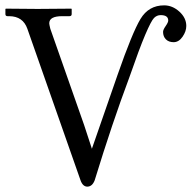

<svg xmlns="http://www.w3.org/2000/svg" viewBox="-20 -678 713 710"><path d="M586.9 -658.2Q617.7 -658.2 643.3 -635Q668.9 -611.8 668.9 -582Q668.9 -562 655 -542Q641.1 -522 622.1 -522Q604 -522 593.5 -532.5Q583 -543 583 -560.1Q583 -567.9 592.5 -581.5Q602.1 -595.2 602.1 -602.1Q602.1 -622.1 574.2 -622.1Q560.1 -622.1 549.6 -611.6Q539.1 -601.1 517.1 -549.6Q495.1 -498 458 -391.1Q395 -223.1 330.1 -11.2Q321.3 11.7 303.2 12.2Q286.1 12.2 277.8 -11.2L81.1 -571.8Q64.9 -617.7 14.2 -618.2H7.8Q0 -618.2 0 -626V-645L2 -646Q80.1 -645 119.1 -645L243.2 -646L245.1 -645V-626Q245.1 -618.2 236.8 -618.2H210Q162.1 -618.2 162.1 -591.8Q162.1 -587.9 166 -571.8L291 -215.8L319.8 -127.9L415 -401.9Q469.2 -557.6 499.5 -607.9Q529.8 -658.2 586.9 -658.2Z"/></svg>

Font: Biolilbert
Style: Regular
Weight: 400
Designer: Philipp H. Poll
Foundry: Philipp H. Poll
Version: Version 1.1.0